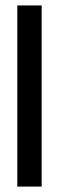

<svg xmlns="http://www.w3.org/2000/svg" viewBox="-20 -689 218 709"><path d="M133.8 0H43.9V-668.9H133.8Z"/></svg>

Font: Teko
Style: Regular
Weight: 400
Designer: Manushi Parikh, Jonny Pinhorn
Foundry: Indian Type Foundry
Version: Version 2.000;PS 1.0;hotconv 1.0.79;makeotf.lib2.5.61930